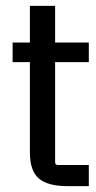

<svg xmlns="http://www.w3.org/2000/svg" viewBox="-20 -635 327 655"><path d="M283 -490V-423H158L168 -433V-82Q168 -72 178 -72H283V0H211Q143 0 112.5 -26Q82 -52 82 -115V-433L92 -423H23V-490H92L82 -480V-615H168V-480L158 -490Z"/></svg>

Font: Gemunu Libre ExtraLight Medium
Style: Regular
Weight: 500
Version: Version 1.100